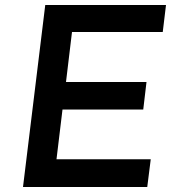

<svg xmlns="http://www.w3.org/2000/svg" viewBox="-20 -748 699 768"><path d="M644 -728 631 -620H268L244 -420H566L553 -310H230L206 -111H583L569 0H72L161 -728Z"/></svg>

Font: Josefin Sans SemiBold
Style: Italic
Weight: 600
Italic angle: -7°
Designer: Santiago Orozco
Foundry: Typemade
Version: Version 2.000